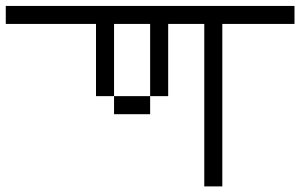

<svg xmlns="http://www.w3.org/2000/svg" viewBox="-20 -708 1040 665"><path d="M1000 -625V-687.5H0V-625H312.5Q312.5 -625 312.5 -375H375V-312.5H500V-375H375Q375 -375 375 -625H500Q500 -625 500 -375H562.5Q562.5 -375 562.5 -625H687.5V-62.5H750V-625Z"/></svg>

Font: CalcUnifontExMono
Style: Regular
Weight: 500
Version: Version 15.0.06